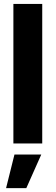

<svg xmlns="http://www.w3.org/2000/svg" viewBox="-20 -748 290 1001"><path d="M200.2 0H49.8V-727.5H200.2ZM55.4 57.6H195.2L117.1 233H11.6Z"/></svg>

Font: Intratopia Thin
Style: Regular
Weight: 100
Designer: Rasmus Andersson
Foundry: rsms
Version: Version 3.000;Glyphs 3.2.3 (3260)